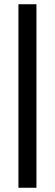

<svg xmlns="http://www.w3.org/2000/svg" viewBox="-20 -695 259 906"><path d="M67 -675H152V191H67Z"/></svg>

Font: Grenze Gotisch SemiBold
Style: Regular
Weight: 600
Designer: Renata Polastri
Foundry: Omnibus-Type
Version: Version 1.001